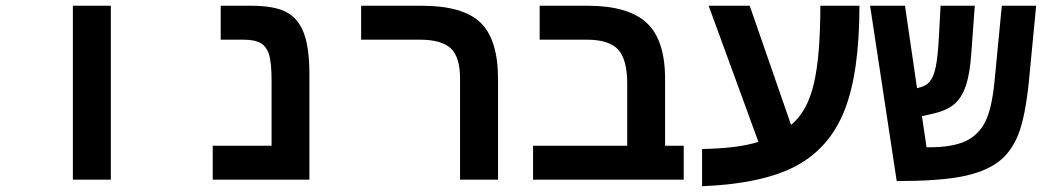

<svg xmlns="http://www.w3.org/2000/svg" viewBox="-20 -626 3641 669"><path d="M233.9 -606H366.2V0H233.9Z M1058.1 0H721.2V-118.2H926.3V-341.8Q926.3 -407.7 917.5 -435.8Q908.7 -463.9 888.2 -475.8Q867.7 -487.8 828.1 -487.8H749V-606H853Q937 -606 978.5 -583.5Q1020 -561 1039.1 -509.8Q1058.1 -458.5 1058.1 -367.2Z M1715.3 0H1583V-352.1Q1583 -427.7 1550.5 -457.8Q1518.1 -487.8 1441.4 -487.8H1238.3V-606H1449.2Q1593.3 -606 1654.3 -547.1Q1715.3 -488.3 1715.3 -351.1Z M1860.4 -487.8V-606H2026.4Q2168.9 -606 2233.2 -546.4Q2297.4 -486.8 2297.4 -351.1V-118.2H2362.3V0H1837.4V-118.2H2165.5V-334Q2165.5 -419.4 2133.5 -453.6Q2101.6 -487.8 2024.4 -487.8Z M2426.3 -106.9Q2551.8 -108.9 2622.6 -131.8L2449.2 -606H2592.3L2736.3 -190.9Q2792.5 -236.3 2815.4 -332.8Q2838.4 -429.2 2838.4 -606H2974.6Q2974.6 -373.5 2922.9 -242.2Q2871.1 -110.8 2754.6 -48.3Q2638.2 14.2 2426.3 22.9Z M3175.3 -318.8Q3205.6 -325.2 3219.2 -341.3Q3232.9 -357.4 3240.2 -391.4Q3247.6 -425.3 3251.5 -497.1L3257.3 -606H3376.5L3364.3 -439Q3359.4 -369.1 3345.7 -328.1Q3332 -287.1 3306.6 -264.4Q3281.2 -241.7 3231.4 -230L3192.4 -221.2L3208.5 -112.8H3217.8Q3297.4 -112.8 3343.3 -133.8Q3389.2 -154.8 3412.6 -200.9Q3436 -247.1 3445.3 -342.8L3470.7 -606H3590.3L3565.4 -346.2Q3552.7 -218.8 3527.8 -156.5Q3502.9 -94.2 3456.1 -60.1Q3409.2 -25.9 3328.9 -10.5Q3248.5 4.9 3104.5 4.9L3011.7 -606H3133.3Z"/></svg>

Font: Liberation Mono
Style: Bold
Weight: 700
Monospace: yes
Designer: Steve Matteson
Foundry: Ascender Corporation
Version: Version 2.1.5